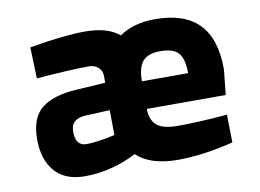

<svg xmlns="http://www.w3.org/2000/svg" viewBox="-62 -602 953 705"><g transform="rotate(-10 414.0 -249.5)"><path d="M568.8 -110.8Q605.5 -110.8 651.6 -113Q697.8 -115.2 725.6 -117.7L753.9 -120.1L755.9 -16.1Q640.6 12.2 547.9 12.2Q446.3 12.2 395 -36.1L372.1 -24.9Q288.1 12.2 201.2 12.2Q128.4 12.2 90.1 -31.5Q51.8 -75.2 51.8 -151.9Q51.8 -231.9 95.7 -266.6Q139.6 -301.3 226.1 -306.2L334 -313V-337.9Q334 -357.9 320.1 -370.4Q306.2 -382.8 284.2 -382.8Q251 -382.8 202.4 -380.1Q153.8 -377.4 122.1 -375L89.8 -372.1L85.9 -488.8Q218.8 -511.2 292 -511.2Q378.4 -511.2 420.9 -474.1Q474.1 -511.2 554.2 -511.2Q664.1 -511.2 718 -455.3Q772 -399.4 772 -286.1L762.2 -191.9H467.8Q468.8 -148.9 491.9 -129.9Q515.1 -110.8 568.8 -110.8ZM228 -103Q246.1 -103 272.7 -106.7Q299.3 -110.4 316.4 -114.3L334 -118.2Q334 -133.8 333.5 -164.6Q333 -195.3 333 -210.9L243.2 -207Q215.3 -205.6 201.2 -193.6Q187 -181.6 187 -155.8Q187 -103 228 -103ZM467.8 -294.9H640.1Q640.1 -348.1 620.8 -370.1Q601.6 -392.1 554.2 -392.1Q506.8 -392.1 487.3 -368.9Q467.8 -345.7 467.8 -294.9Z"/></g></svg>

Font: TitilliumText25L
Style: 999 wt
Weight: 900
Designer: Accademia di Belle Arti di Urbino and others
Foundry: Accademia di Belle Arti di Urbino and others.
Version: Version 25.000